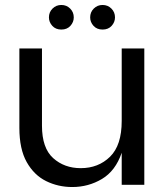

<svg xmlns="http://www.w3.org/2000/svg" viewBox="-20 -744 674 773"><path d="M58 0ZM58 0ZM271 9Q214 9 165.5 -15Q117 -39 87.5 -91.5Q58 -144 58 -229V-549H149V-238Q149 -148 194 -107.5Q239 -67 305 -67Q376 -67 423 -113Q470 -159 470 -257V-549H561V0H470V-129Q445 -56 390.5 -23.5Q336 9 271 9ZM227 -625Q204 -625 190.5 -640Q177 -655 177 -674Q177 -695 191.5 -709.5Q206 -724 227 -724Q248 -724 262.5 -709.5Q277 -695 277 -674Q277 -655 263.5 -640Q250 -625 227 -625ZM393 -625Q370 -625 356.5 -640Q343 -655 343 -674Q343 -695 357.5 -709.5Q372 -724 393 -724Q414 -724 428.5 -709.5Q443 -695 443 -674Q443 -655 429.5 -640Q416 -625 393 -625Z"/></svg>

Font: Ulagadi Sans
Style: Regular
Weight: 400
Designer: Ninad Kale (Devanagari), Jonny Pinhorn (Latin)
Foundry: Indian Type Foundry
Version: Version 3.01;March 29, 2020;FontCreator 12.0.0.2522 64-bit; 